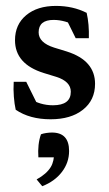

<svg xmlns="http://www.w3.org/2000/svg" viewBox="-20 -396 369 650"><path d="M151.4 7.8Q80.6 7.8 33.2 -24.4Q28.8 -43.9 26.9 -68.6Q24.9 -93.3 26.4 -119.1H68.8L110.4 -35.2L78.6 -63.5Q115.7 -39.6 159.2 -39.6Q219.7 -39.6 219.7 -85.4Q219.7 -120.1 170.9 -135.7L127.9 -148.9Q30.8 -179.2 30.8 -259.8Q30.8 -313 68.6 -344.5Q106.4 -376 169.4 -376Q227.1 -376 273.4 -352.5Q282.2 -314 280.8 -266.6H236.3L194.8 -350.6L242.2 -305.7Q200.2 -328.6 161.6 -328.6Q110.8 -328.6 110.8 -286.6Q110.8 -251.5 163.1 -234.9L206.1 -221.7Q254.9 -206.1 278.3 -178.7Q301.8 -151.4 301.8 -112.3Q301.8 -57.1 261 -24.7Q220.2 7.8 151.4 7.8ZM123 234.4 104 211.4Q137.7 192.9 151.9 169.4Q163.6 150.4 163.6 116.7L185.5 136.7H109.9Q106.9 91.8 118.7 58.6Q126.5 55.7 137 54.2Q147.5 52.7 155.8 52.7Q213.9 52.7 213.9 115.2Q213.9 154.3 189.7 186Q165.5 217.8 123 234.4Z"/></svg>

Font: Markazi Text Medium
Style: Regular
Weight: 500
Designer: Borna Izadpanah (Arabic designer), Fiona Ross (Arabic design director) and Florian Runge (Latin designer)
Foundry: Borna Izadpanah and Florian Runge
Version: Version 1.001